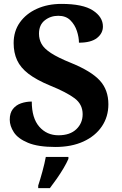

<svg xmlns="http://www.w3.org/2000/svg" viewBox="-20 -744 626 985"><path d="M264 10Q175 10 123.5 -11.5Q72 -33 51 -65.5Q30 -98 30 -130Q30 -164 46 -184.5Q62 -205 88 -214Q114 -223 143 -223Q143 -138 181.5 -94Q220 -50 280 -50Q339 -50 371.5 -81Q404 -112 404 -158Q404 -209 362.5 -240Q321 -271 237 -305Q167 -334 126 -365.5Q85 -397 67.5 -435.5Q50 -474 50 -523Q50 -584 82 -629Q114 -674 169.5 -699Q225 -724 295 -724Q405 -724 456.5 -690.5Q508 -657 508 -608Q508 -573 477.5 -549Q447 -525 385 -525Q385 -553 374.5 -585Q364 -617 341 -640Q318 -663 279 -663Q239 -663 209.5 -639.5Q180 -616 180 -571Q180 -543 193 -519Q206 -495 242 -471.5Q278 -448 345 -421Q448 -379 492 -331Q536 -283 536 -209Q536 -145 502.5 -95.5Q469 -46 408 -18Q347 10 264 10ZM176 208Q186 178 197.5 136Q209 94 215 61H331V71Q322 92 306 119Q290 146 271.5 172.5Q253 199 236 221H176Z"/></svg>

Font: Noto Serif Tibetan
Style: Bold
Weight: 700
Designer: Monotype Design Team
Foundry: Monotype Imaging Inc.
Version: Version 2.103; ttfautohint (v1.8.4.7-5d5b)